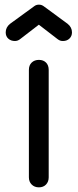

<svg xmlns="http://www.w3.org/2000/svg" viewBox="-20 -804 333 824"><path d="M147 0Q128 0 116 -12Q104 -24 104 -43V-504Q104 -524 116 -535.5Q128 -547 147 -547Q166 -547 177.5 -535.5Q189 -524 189 -504V-43Q189 -24 177.5 -12Q166 0 147 0ZM44.1 -628Q27 -628 15.8 -638Q4.5 -648 4.5 -665Q4.5 -687 23.4 -702L127.8 -778Q135.9 -784 146.7 -784Q153 -784 157.5 -782.5Q162 -781 166.5 -778L270 -702Q288.9 -687 288.9 -665Q288.9 -649 278.1 -638.5Q267.3 -628 250.2 -628Q243 -628 237.6 -630Q232.2 -632 225.9 -637L146.7 -698L67.5 -637Q56.7 -628 44.1 -628Z"/></svg>

Font: Comfortaa Medium
Style: Regular
Weight: 500
Designer: Johan Aakerlund
Foundry: Johan Aakerlund
Version: Version 3.104; ttfautohint (v1.8.1.43-b0c9)